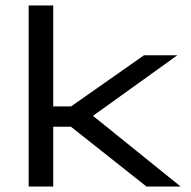

<svg xmlns="http://www.w3.org/2000/svg" viewBox="-20 -680 696 700"><path d="M514 0 238.5 -218H157V-292H239L505 -478.5H626.5L305.5 -248V-268.5L638.5 0ZM84.5 0V-660H174V0Z"/></svg>

Font: Anek Latin Expanded
Style: Regular
Weight: 400
Width: 7
Designer: Yesha Goshar
Foundry: Ek Type
Version: Version 1.003